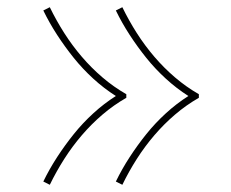

<svg xmlns="http://www.w3.org/2000/svg" viewBox="-20 -606 640 532"><path d="M319 -94 301 -103Q318 -138 339.5 -171Q361 -204 385.5 -234.5Q410 -265 439.5 -292Q469 -319 502 -340Q469 -361 439.5 -388Q410 -415 385.5 -445.5Q361 -476 339.5 -509Q318 -542 301 -577L319 -586Q337 -549 359 -514.5Q381 -480 407.5 -449Q434 -418 465 -391.5Q496 -365 531 -345V-335Q496 -315 465 -288.5Q434 -262 407.5 -231Q381 -200 359 -165.5Q337 -131 319 -94ZM118 -94 100 -103Q117 -138 138.5 -171Q160 -204 184.5 -234.5Q209 -265 238.5 -292Q268 -319 301 -340Q268 -361 238.5 -388Q209 -415 184.5 -445.5Q160 -476 138.5 -509Q117 -542 100 -577L118 -586Q136 -549 158 -514.5Q180 -480 206.5 -449Q233 -418 264 -391.5Q295 -365 330 -345V-335Q295 -315 264 -288.5Q233 -262 206.5 -231Q180 -200 158 -165.5Q136 -131 118 -94Z"/></svg>

Font: Iosevka Thin Extended
Style: Regular
Weight: 100
Width: 7
Monospace: yes
Designer: Belleve Invis
Foundry: Belleve Invis
Version: Version 32.5.0; ttfautohint (v1.8.4)